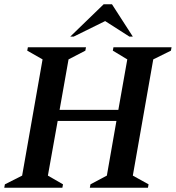

<svg xmlns="http://www.w3.org/2000/svg" viewBox="-27 -882 826 902"><path d="M-7 0 -4 -16 77 -57 173 -603 101 -644 104 -660H377L374 -644L295 -603L253 -366H529L571 -603L503 -644L506 -660H779L776 -644L693 -603L597 -57L671 -16L668 0H395L398 -16L475 -57L520 -314H244L198 -57L269 -16L266 0ZM303 -710 460 -862H499L597 -710H581L467 -783L319 -710Z"/></svg>

Font: Spectral SemiBold
Style: Italic
Weight: 600
Italic angle: -10°
Designer: Jean-Baptiste Levee
Foundry: Production Type
Version: Version 2.001